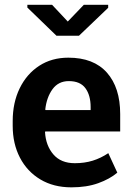

<svg xmlns="http://www.w3.org/2000/svg" viewBox="-20 -782 564 812"><path d="M282.2 10.3Q206.5 10.3 150.6 -23.2Q94.7 -56.6 64.2 -115.5Q33.7 -174.3 33.7 -250V-270Q33.7 -347.7 63.2 -408.4Q92.8 -469.2 145.8 -503.7Q198.7 -538.1 269 -538.1Q376 -538.1 432.1 -474.9Q488.3 -411.6 488.3 -299.8V-226.1H171.4L170.4 -223.1Q173.8 -166 205.8 -128.9Q237.8 -91.8 296.4 -91.8Q337.4 -91.8 372.1 -102.5Q406.7 -113.3 438 -134.3L476.1 -51.8Q444.3 -24.9 395.5 -7.3Q346.7 10.3 282.2 10.3ZM172.9 -316.4H363.3V-329.1Q363.3 -378.9 341.3 -408.9Q319.3 -439 271 -439Q227.1 -439 202.1 -404.8Q177.2 -370.6 171.4 -318.8ZM437.5 -761.7V-749L314 -630.9H218.8L95.7 -750V-761.7H200.2L266.6 -690.9L334.5 -761.7Z"/></svg>

Font: Roboto Slab SemiBold
Style: Regular
Weight: 600
Designer: Google
Version: Version 2.001; ttfautohint (v1.8.3)